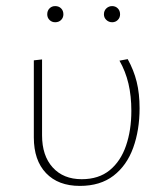

<svg xmlns="http://www.w3.org/2000/svg" viewBox="-20 -605 544 630"><path d="M242 5Q171 5 131 -37Q91 -79 91 -154V-407L118 -410V-161Q118 -94 153 -55.5Q188 -17 248 -17Q304 -17 340 -46.5Q376 -76 393.5 -127Q411 -178 411 -241Q411 -290 401.5 -330.5Q392 -371 372 -406L399 -411Q419 -375 428.5 -336.5Q438 -298 438 -250Q438 -178 417 -120Q396 -62 352.5 -28.5Q309 5 242 5ZM161 -532Q150 -532 142.5 -539.5Q135 -547 135 -558Q135 -570 142.5 -577.5Q150 -585 161 -585Q173 -585 180.5 -577.5Q188 -570 188 -558Q188 -547 180.5 -539.5Q173 -532 161 -532ZM348 -532Q337 -532 329 -539.5Q321 -547 321 -558Q321 -570 329 -577.5Q337 -585 348 -585Q359 -585 366.5 -577.5Q374 -570 374 -558Q374 -547 366.5 -539.5Q359 -532 348 -532Z"/></svg>

Font: Ysabeau Office Thin
Style: Regular
Weight: 250
Designer: Christian Thalmann (Catharsis Fonts)
Version: Version 2.001;gftools[0.9.30]; featfreeze: tnum,lnum,ss02